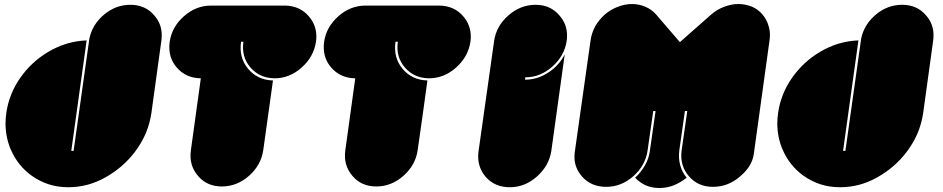

<svg xmlns="http://www.w3.org/2000/svg" viewBox="-20 -944 4737 964"><path d="M740.2 -377Q732.4 -324.2 711.9 -274.4Q690.4 -225.6 658.2 -182.6Q598.6 -103.5 509.8 -53.7Q421.9 -3.9 323.2 -3.9Q270.5 -3.9 224.6 -18.6Q177.7 -34.2 139.6 -61.5Q69.3 -111.3 33.2 -195.3Q7.8 -255.9 7.8 -324.2Q7.8 -349.6 11.7 -377Q25.4 -472.7 82 -553.7Q138.7 -633.8 220.7 -682.6Q264.6 -709 314.5 -724.6Q364.3 -739.3 415 -741.2Q389.6 -556.6 337.9 -186.5Q341.8 -186.5 349.6 -186.5Q376 -375 428.7 -750Q443.4 -821.3 502.9 -871.1Q561.5 -919.9 634.8 -919.9Q710 -919.9 754.9 -866.2Q793 -823.2 792 -764.6Q792 -752 790 -738.3Q773.4 -617.2 740.2 -377Z M1566.4 -733.4Q1554.7 -658.2 1494.1 -604.5Q1433.6 -550.8 1358.4 -550.8Q1283.2 -551.8 1237.3 -605.5Q1191.4 -658.2 1202.1 -734.4Q1198.2 -734.4 1190.4 -734.4Q1178.7 -655.3 1225.6 -598.6Q1273.4 -542 1350.6 -540Q1335 -422.9 1301.8 -190.4Q1291 -115.2 1230.5 -61.5Q1169.9 -7.8 1093.8 -7.8Q1018.6 -7.8 973.6 -61.5Q927.7 -115.2 938.5 -190.4Q955.1 -310.5 988.3 -550.8Q913.1 -551.8 867.2 -605.5Q830.1 -648.4 830.1 -707Q830.1 -719.7 832 -734.4Q842.8 -808.6 903.3 -862.3Q963.9 -916 1040 -916Q1163.1 -916 1410.2 -916Q1485.4 -915 1530.3 -862.3Q1568.4 -818.4 1568.4 -760.7Q1568.4 -747.1 1566.4 -733.4Z M2341.8 -733.4Q2330.1 -658.2 2269.5 -604.5Q2209 -550.8 2133.8 -550.8Q2058.6 -551.8 2012.7 -605.5Q1966.8 -658.2 1977.5 -734.4Q1973.6 -734.4 1965.8 -734.4Q1954.1 -655.3 2001 -598.6Q2048.8 -542 2126 -540Q2110.4 -422.9 2077.1 -190.4Q2066.4 -115.2 2005.9 -61.5Q1945.3 -7.8 1869.1 -7.8Q1793.9 -7.8 1749 -61.5Q1703.1 -115.2 1713.9 -190.4Q1730.5 -310.5 1763.7 -550.8Q1688.5 -551.8 1642.6 -605.5Q1605.5 -648.4 1605.5 -707Q1605.5 -719.7 1607.4 -734.4Q1618.2 -808.6 1678.7 -862.3Q1739.3 -916 1815.4 -916Q1938.5 -916 2185.5 -916Q2260.7 -915 2305.7 -862.3Q2343.8 -818.4 2343.8 -760.7Q2343.8 -747.1 2341.8 -733.4Z M2616.2 -543.9Q2678.7 -543.9 2733.4 -580.1Q2787.1 -615.2 2815.4 -670.9Q2793 -509.8 2748 -185.5Q2736.3 -111.3 2675.8 -57.6Q2615.2 -3.9 2540 -3.9Q2463.9 -3.9 2418 -56.6Q2380.9 -100.6 2380.9 -158.2Q2380.9 -171.9 2382.8 -185.5Q2409.2 -370.1 2460.9 -738.3Q2471.7 -813.5 2532.2 -866.2Q2592.8 -919.9 2668.9 -919.9Q2744.1 -919.9 2789.1 -866.2Q2827.1 -823.2 2827.1 -764.6Q2827.1 -752 2825.2 -738.3Q2813.5 -663.1 2752.9 -609.4Q2692.4 -555.7 2617.2 -555.7Q2616.2 -551.8 2616.2 -543.9Z M3764.6 -169.9Q3755.9 -108.4 3695.3 -57.6Q3635.7 -5.9 3559.6 -5.9Q3484.4 -5.9 3438.5 -59.6Q3392.6 -112.3 3402.3 -188.5Q3412.1 -253.9 3430.7 -386.7Q3426.8 -386.7 3418.9 -386.7Q3409.2 -320.3 3390.6 -188.5Q3385.7 -148.4 3395.5 -113.3Q3405.3 -78.1 3427.7 -51.8Q3398.4 -28.3 3363.3 -13.7Q3328.1 0 3291 0Q3252.9 0 3221.7 -13.7Q3190.4 -28.3 3168.9 -51.8Q3198.2 -78.1 3217.8 -113.3Q3238.3 -148.4 3243.2 -188.5Q3252.9 -253.9 3271.5 -386.7Q3267.6 -386.7 3259.8 -386.7Q3250 -320.3 3231.4 -188.5Q3220.7 -113.3 3160.2 -59.6Q3099.6 -5.9 3023.4 -5.9Q2948.2 -5.9 2902.3 -57.6Q2864.3 -101.6 2864.3 -155.3Q2864.3 -165 2865.2 -175.8Q2892.6 -364.3 2945.3 -742.2Q2950.2 -777.3 2967.8 -810.5Q2986.3 -843.8 3016.6 -871.1Q3047.9 -897.5 3083 -910.2Q3118.2 -923.8 3153.3 -923.8Q3188.5 -923.8 3219.7 -910.2Q3251 -897.5 3274.4 -871.1Q3314.5 -824.2 3393.6 -732.4Q3446.3 -778.3 3550.8 -871.1Q3581.1 -897.5 3617.2 -910.2Q3652.3 -923.8 3686.5 -923.8Q3721.7 -923.8 3753.9 -911.1Q3785.2 -898.4 3808.6 -871.1Q3831.1 -843.8 3839.8 -810.5Q3845.7 -790 3845.7 -767.6Q3845.7 -754.9 3843.8 -742.2Q3817.4 -551.8 3764.6 -169.9Z M4615.2 -377Q4607.4 -324.2 4586.9 -274.4Q4565.4 -225.6 4533.2 -182.6Q4473.6 -103.5 4384.8 -53.7Q4296.9 -3.9 4198.2 -3.9Q4145.5 -3.9 4099.6 -18.6Q4052.7 -34.2 4014.6 -61.5Q3944.3 -111.3 3908.2 -195.3Q3882.8 -255.9 3882.8 -324.2Q3882.8 -349.6 3886.7 -377Q3900.4 -472.7 3957 -553.7Q4013.7 -633.8 4095.7 -682.6Q4139.6 -709 4189.5 -724.6Q4239.3 -739.3 4290 -741.2Q4264.6 -556.6 4212.9 -186.5Q4216.8 -186.5 4224.6 -186.5Q4251 -375 4303.7 -750Q4318.4 -821.3 4377.9 -871.1Q4436.5 -919.9 4509.8 -919.9Q4585 -919.9 4629.9 -866.2Q4668 -823.2 4667 -764.6Q4667 -752 4665 -738.3Q4648.4 -617.2 4615.2 -377Z"/></svg>

Font: Superfatty Italic
Style: Italic
Weight: 400
Version: Version 1.0